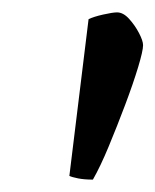

<svg xmlns="http://www.w3.org/2000/svg" viewBox="-20 -725 251 310"><path d="M130 -435Q116 -435 106 -437Q96 -439 92 -441L123 -694Q131 -698 146.5 -701.5Q162 -705 169 -705Q179 -705 188.5 -694.5Q198 -684 204.5 -671.5Q211 -659 211 -652Q211 -643 203 -616.5Q195 -590 182 -555.5Q169 -521 155.5 -488.5Q142 -456 130 -435Z"/></svg>

Font: Texturina Medium 12pt Medium
Style: Italic
Weight: 500
Italic angle: -11°
Version: Version 1.002